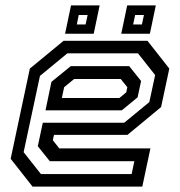

<svg xmlns="http://www.w3.org/2000/svg" viewBox="-20 -691 666 711"><path d="M526 -540 607 -437 576.5 -294.5 452 -191.5H180L175.5 -172L199.5 -141.5H537L507 0H100.5L19.5 -103L90.5 -437L215.5 -540ZM458.5 -446 502.5 -391 489.5 -330.5 431 -282.5H148.5L170.5 -388L242 -446ZM491 -493.5H229.5L128 -410L67.5 -127.5L131.5 -46.5H467.5L477.5 -94H164.5L120 -149.5L138.5 -236.5H440L533 -313L554.5 -413ZM427 -398.5H254.5L217.5 -368L209 -328H422L447.5 -349L451.5 -368ZM429 -566 451 -671H557L535 -566ZM221 -566 243 -671H349L327 -566ZM264.5 -600.5H297L304.5 -635.5H271.5ZM473 -600.5H505.5L513 -635.5H480.5Z"/></svg>

Font: Tourney Thin Medium
Style: Italic
Weight: 500
Italic angle: -12°
Version: Version 1.015